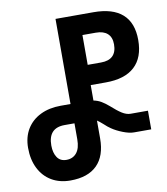

<svg xmlns="http://www.w3.org/2000/svg" viewBox="-83 -795 766 882"><g transform="rotate(-10 300.0 -353.5)"><path d="M8.5 -163Q8.5 -213.5 31.2 -250.8Q54 -288 95 -308Q136 -328 189.5 -328H235.5V-725H412.5Q502 -725 547.5 -684.5Q593 -644 593 -564Q593 -482 547.2 -439.8Q501.5 -397.5 412.5 -397.5H342V-325.5Q362 -321.5 378 -312Q394 -302.5 412.5 -286.5Q439.5 -262 460 -249Q480.5 -236 500 -236H580.5V-149H500Q478.5 -149 449 -160.5Q419.5 -172 398.5 -186.5Q385.5 -195 368.5 -211Q351 -226.5 342 -232V-149Q342 -67 299.2 -24.5Q256.5 18 174.5 18Q124.5 18 87 -4.2Q49.5 -26.5 29 -67.5Q8.5 -108.5 8.5 -163ZM238 -163V-237.5H192Q115.5 -237.5 115.5 -155.5Q115.5 -121.5 129.8 -100Q144 -78.5 173 -78.5Q203 -78.5 220.5 -99.8Q238 -121 238 -163ZM480 -563.5Q480 -596.5 461.2 -613.5Q442.5 -630.5 407 -630.5H344.5V-491.5H407Q443 -491.5 461.5 -509.5Q480 -527.5 480 -563.5Z"/></g></svg>

Font: JuliaMono SemiBold
Style: Regular
Weight: 600
Monospace: yes
Designer: cormullion
Foundry: corm
Version: Version 0.055; ttfautohint (v1.8.4)